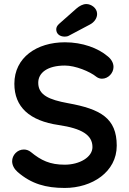

<svg xmlns="http://www.w3.org/2000/svg" viewBox="-20 -919 637 949"><path d="M557 -199C557 -335 477 -380 316 -409C223 -426 169 -449 169 -510C169 -559 214 -595 301 -595C352 -595 424 -566 457 -539C465 -533 475 -530 484 -530C515 -530 541 -558 541 -588C541 -608 530 -627 512 -641C465 -681 388 -710 301 -710C162 -710 51 -635 51 -505C51 -390 126 -322 270 -301C384 -284 437 -252 437 -192C437 -142 373 -105 300 -105C227 -105 183 -126 132 -168C122 -176 110 -180 98 -180C65 -180 40 -152 40 -122C40 -103 50 -84 67 -69C135 -10 207 10 300 10C435 10 557 -69 557 -199ZM323 -744 423 -797C447 -809 460 -830 460 -850C460 -880 430 -899 407 -899C389 -899 372 -889 358 -877L272 -801C262 -792 258 -783 258 -774C258 -752 275 -738 300 -738C307 -738 315 -739 323 -744Z"/></svg>

Font: Hotpoint
Style: Bold
Weight: 700
Designer: Andrew Paglinawan, Luciano Perondi, Riccardo Olocco
Foundry: CAST Cooperativa Anonima Servizi Tipografici
Version: Version 1.000;PS 2.1;hotconv 16.6.51;makeotf.lib2.5.65220